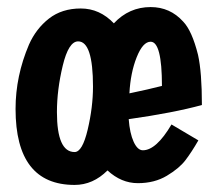

<svg xmlns="http://www.w3.org/2000/svg" viewBox="-20 -497 599 543"><path d="M302 -431Q345 -477 406 -477Q461 -477 498 -436Q523 -410 540 -342Q551 -293 551 -200Q471 -178 344 -160Q347 -120 358 -96Q369 -72 384 -72Q422 -72 465 -145L541 -100Q522 -67 504.5 -44Q487 -21 452 0Q417 21 370 21Q323 21 284 -15Q243 26 191 26Q24 26 24 -189Q24 -282 62 -371Q82 -416 118.5 -444.5Q155 -473 208.5 -473Q262 -473 302 -431ZM141 -180Q141 -67 191 -67Q213 -67 228 -130.5Q243 -194 243 -252Q243 -380 201 -380Q174 -380 157.5 -311.5Q141 -243 141 -180ZM406 -379Q384 -379 366.5 -335Q349 -291 346 -233Q399 -244 438 -254Q438 -379 406 -379Z"/></svg>

Font: Boogaloo
Style: Regular
Weight: 400
Designer: John Vargas Beltran
Foundry: John Vargas Beltran
Version: Version 1.002